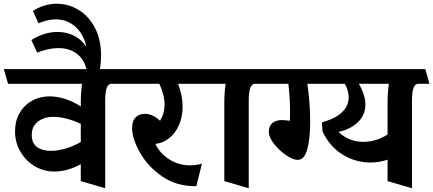

<svg xmlns="http://www.w3.org/2000/svg" viewBox="-40 -948 2306 1022"><path d="M553 -502Q520 -502 520 -415V54L390 16V-74Q319 -35 248 -35Q192 -35 144.5 -63.5Q97 -92 68.5 -141Q40 -190 40 -249Q40 -303 63.5 -345Q87 -387 129 -411Q171 -435 223 -435Q266 -435 309.5 -420.5Q353 -406 390 -381V-404Q390 -455 397 -502H3L-20 -580H619L641 -502ZM390 -192V-289Q354 -306 315.5 -316Q277 -326 244 -326Q195 -326 162 -301Q129 -276 129 -229Q129 -186 157 -165.5Q185 -145 230 -145Q268 -145 310 -157.5Q352 -170 390 -192Z M251 -928H262Q324 -928 378 -895.5Q432 -863 465 -800.5Q498 -738 498 -651Q498 -617 492 -580H420Q407 -634 367.5 -663Q328 -692 271 -692Q218 -692 158 -668L127 -735Q196 -778 266 -778Q316 -778 356.5 -756.5Q397 -735 420 -698Q406 -765 362 -805Q318 -845 256 -845Q214 -845 165 -824L135 -890Q191 -925 251 -928Z M972 -68Q1004 -68 1035 -77L1005 43Q902 45 824 -8.5Q746 -62 704.5 -137Q663 -212 663 -266Q663 -303 681 -322.5Q699 -342 732 -342Q753 -342 774 -332Q795 -322 812 -305Q836 -345 836 -392Q836 -442 808 -502H634L611 -580H1062L1084 -502H908Q932 -438 932 -381Q932 -327 913 -283Q894 -239 860.5 -212.5Q827 -186 787 -182Q812 -130 862 -99Q912 -68 972 -68Z M1317 -502Q1284 -502 1284 -415V54L1154 16V-404Q1154 -455 1161 -502H1067L1044 -580H1373L1395 -502Z M1611 -299Q1611 -209 1595.5 -153Q1580 -97 1545 -97Q1519 -97 1482 -122.5Q1445 -148 1418 -183Q1391 -218 1391 -246Q1391 -278 1410.5 -293.5Q1430 -309 1460 -309Q1475 -309 1503 -305L1504 -346Q1504 -426 1495 -502H1378L1355 -580H1665L1687 -502H1596Q1611 -401 1611 -299Z M2186 -502Q2153 -502 2153 -415V54L2023 16V-98Q1980 -83 1931 -83Q1853 -83 1784.5 -124.5Q1716 -166 1677 -248L1673 -297Q1745 -316 1780.5 -350.5Q1816 -385 1816 -430Q1816 -464 1796 -502H1660L1637 -580H2224L2246 -502ZM2030 -502H1870Q1905 -442 1905 -392Q1905 -335 1864.5 -297Q1824 -259 1762 -246Q1788 -220 1822 -206.5Q1856 -193 1893 -193Q1963 -193 2023 -232V-404Q2023 -455 2030 -502Z"/></svg>

Font: Sumana
Style: Bold
Weight: 700
Designer: Cyreal, Alexei Vanyashin (Devanagari), Olga Karpushina (Latin)
Foundry: Cyreal
Version: Version 1.015;PS 001.015;hotconv 1.0.70;makeotf.lib2.5.58329